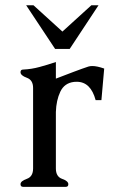

<svg xmlns="http://www.w3.org/2000/svg" viewBox="-20 -725 446 745"><path d="M81.5 -704.6H109.9L222.2 -602.5L334.5 -704.6H362.3L250.5 -535.2H193.8ZM196.8 -290.5V-71.3Q196.8 -39.6 220.9 -31Q245.1 -22.5 245.1 -10.3Q245.1 0 235.4 0H69.8Q59.6 0 59.6 -10.3Q59.6 -22.5 84 -31Q108.4 -39.6 108.4 -71.3V-383.8Q108.4 -414.6 84 -423.3Q59.6 -432.1 59.6 -444.8Q59.6 -455.1 69.8 -455.1Q102.1 -456.5 133.5 -465.1Q165 -473.6 196.8 -484.4V-419.9L264.6 -445.8Q302.2 -460 323.2 -466.8Q329.6 -468.8 338.4 -468.8Q356.4 -468.8 384.3 -459L373.5 -336.4H351.1Q332 -407.7 277.8 -407.7Q272.5 -407.7 267.1 -407.2Q230 -402.8 214.1 -369.4Q198.2 -335.9 196.8 -290.5Z"/></svg>

Font: Caudex
Style: Regular
Weight: 400
Version: Version 1.04